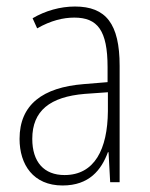

<svg xmlns="http://www.w3.org/2000/svg" viewBox="-20 -559 460 589"><path d="M210 -539C165 -539 119 -526 80 -503L94 -472C136 -496 174 -505 208 -505C279 -505 310 -466 310 -353V-307L237 -301C111 -291 40 -238 40 -133C40 -54 82 10 172 10C254 10 291 -38 311 -92H313L318 0H347V-357C347 -486 305 -539 210 -539ZM240 -271 311 -276V-218C310 -101 270 -22 178 -22C115 -22 79 -62 79 -133C79 -219 133 -262 240 -271Z"/></svg>

Font: Noto Sans Arabic UI Cn XLt
Style: Regular
Weight: 200
Width: 3
Designer: Monotype Design Team, Nadine Chahine and Nizar Qandah
Foundry: Monotype Imaging Inc.
Version: Version 2.010